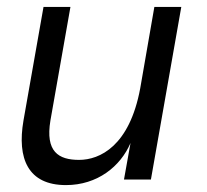

<svg xmlns="http://www.w3.org/2000/svg" viewBox="-20 -520 599 556"><path d="M171 16C262 16 329 -38 358 -106L339 0H417L505 -500H427L386 -264C355 -97 269 -57 209 -57C149 -57 111 -81 126 -171L184 -500H106L48 -171C29 -61 61 16 171 16Z"/></svg>

Font: Uncut Sans
Style: Italic
Weight: 400
Italic angle: -10°
Designer: Kasper Nordkvist
Foundry: Uncut Type
Version: Version 1.111;FEAKit 1.0